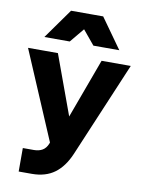

<svg xmlns="http://www.w3.org/2000/svg" viewBox="-101 -831 828 1095"><g transform="rotate(10 312.5 -283.5)"><path d="M441 -510H610L378 39Q345 117 292.5 155.5Q240 194 161 194H85V58H149Q178 58 198.5 46Q219 34 230 6L232 0L15 -510H188L339 -97H289ZM530 -587H380L249 -745H374L243 -587H96L220 -761H406Z"/></g></svg>

Font: Wix Madefor Display ExtraBold
Style: Regular
Weight: 800
Designer: Dalton Maag Ltd
Foundry: Dalton Maag Ltd
Version: Version 3.100